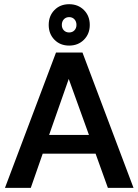

<svg xmlns="http://www.w3.org/2000/svg" viewBox="-20 -902 665 922"><path d="M3.9 0 249 -649.9H376L621.1 0H498L439 -164.1H185.1L127.9 0ZM213.9 -782.2Q213.9 -825.7 241.5 -853.8Q269 -881.8 312 -881.8Q355 -881.8 383.1 -853.8Q411.1 -825.7 411.1 -782.2Q411.1 -739.3 383.1 -711.2Q355 -683.1 312 -683.1Q269 -683.1 241.5 -711.2Q213.9 -739.3 213.9 -782.2ZM347.2 -782.2Q347.2 -798.8 337.4 -809.3Q327.6 -819.8 312 -819.8Q296.4 -819.8 286.6 -809.3Q276.9 -798.8 276.9 -782.2Q276.9 -766.6 286.6 -756.3Q296.4 -746.1 312 -746.1Q327.6 -746.1 337.4 -756.3Q347.2 -766.6 347.2 -782.2ZM215.8 -253.9H407.2L310.1 -522.9Z"/></svg>

Font: Apfel Grotezk Mittel
Style: Regular
Weight: 500
Designer: Luigi Gorlero
Foundry: © 2023, Luigi Gorlero & Collletttivo
Version: Version 2.000;Glyphs 3.2 (3217)